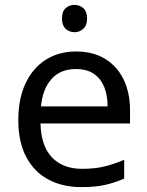

<svg xmlns="http://www.w3.org/2000/svg" viewBox="-20 -757 604 787"><path d="M292 -546Q361 -546 410.5 -516Q460 -486 486.5 -431.5Q513 -377 513 -304V-251H146Q148 -160 192.5 -112.5Q237 -65 317 -65Q368 -65 407.5 -74.5Q447 -84 489 -102V-25Q448 -7 408 1.5Q368 10 313 10Q237 10 178.5 -21Q120 -52 87.5 -113.5Q55 -175 55 -264Q55 -352 84.5 -415Q114 -478 167.5 -512Q221 -546 292 -546ZM291 -474Q228 -474 191.5 -433.5Q155 -393 148 -321H421Q421 -367 407 -401Q393 -435 364.5 -454.5Q336 -474 291 -474ZM286 -737Q306 -737 321.5 -723.5Q337 -710 337 -681Q337 -653 321.5 -639Q306 -625 286 -625Q264 -625 249 -639Q234 -653 234 -681Q234 -710 249 -723.5Q264 -737 286 -737Z"/></svg>

Font: Noto Sans Myanmar
Style: Regular
Weight: 400
Designer: Monotype Design Team
Foundry: Monotype Imaging Inc.
Version: Version 2.107